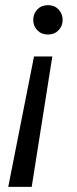

<svg xmlns="http://www.w3.org/2000/svg" viewBox="-20 -545 297 745"><path d="M183 -326 103 180H12L112 -326ZM166 -525Q191 -525 207 -508.5Q223 -492 223 -468Q223 -444 207 -427.5Q191 -411 166 -411Q141 -411 125 -427.5Q109 -444 109 -468Q109 -492 125 -508.5Q141 -525 166 -525Z"/></svg>

Font: DM Sans 12pt
Style: Italic
Weight: 400
Italic angle: -10°
Version: Version 4.004;gftools[0.9.30]